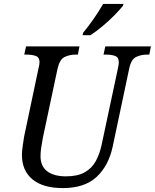

<svg xmlns="http://www.w3.org/2000/svg" viewBox="-20 -951 791 981"><path d="M301 10Q200 10 146 -34.5Q92 -79 92 -160Q92 -177 96 -205.5Q100 -234 103 -252L177 -603Q182 -622 182 -633Q182 -658 163 -665Q144 -672 116 -672H104L113 -714H386L378 -672H366Q336 -672 310.5 -660Q285 -648 274 -600L199 -247Q194 -220 190.5 -196.5Q187 -173 187 -153Q187 -102 221 -76Q255 -50 317 -50Q377 -50 413.5 -71Q450 -92 469.5 -128Q489 -164 499 -210L583 -604Q587 -621 587 -633Q587 -658 568.5 -665Q550 -672 521 -672H509L518 -714H751L743 -672H731Q701 -672 675.5 -660Q650 -648 640 -600L556 -203Q535 -104 473.5 -47Q412 10 301 10ZM402 -771 405 -784Q430 -814 458 -854Q486 -894 507 -931H611L608 -921Q592 -901 564 -872.5Q536 -844 503 -816.5Q470 -789 442 -771Z"/></svg>

Font: Noto Serif SemiCondensed
Style: Italic
Weight: 400
Width: 4
Italic angle: -12°
Designer: Monotype Design Team
Foundry: Monotype Imaging Inc.
Version: Version 2.013